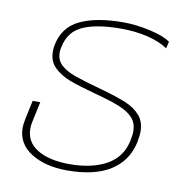

<svg xmlns="http://www.w3.org/2000/svg" viewBox="-68 -616 676 697"><g transform="rotate(10 270.0 -267.5)"><path d="M38 -111Q38 -120 42 -142L57 -212H85L69 -137Q66 -124 66 -112Q66 -62 110 -35.5Q154 -9 228 -9Q311 -9 364.5 -39Q418 -69 431 -129Q436 -152 436 -166Q436 -195 420 -214Q404 -233 371 -247Q338 -261 277 -277Q214 -294 179.5 -307Q145 -320 121.5 -342.5Q98 -365 98 -401Q98 -416 100 -424Q113 -493 173 -521.5Q233 -550 333 -550Q380 -550 432.5 -538Q485 -526 507 -509L501 -484Q472 -504 426.5 -515Q381 -526 328 -526Q240 -526 189 -504Q138 -482 126 -424Q123 -412 123 -402Q123 -374 142 -356.5Q161 -339 194.5 -327Q228 -315 294 -297Q355 -280 388.5 -266Q422 -252 442 -229Q462 -206 462 -169Q462 -154 457 -129Q442 -60 383.5 -22.5Q325 15 223 15Q143 15 90.5 -18Q38 -51 38 -111Z"/></g></svg>

Font: Prompt Thin
Style: Italic
Weight: 250
Italic angle: -12°
Designer: Katatrad Team
Foundry: CadsonDemak
Version: Version 1.001